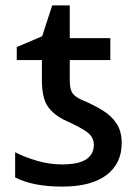

<svg xmlns="http://www.w3.org/2000/svg" viewBox="-20 -680 513 710"><path d="M210 10Q101 10 36 -24V-117Q68 -100 115 -86Q162 -72 208 -72Q271 -72 299 -91Q327 -110 327 -144Q327 -172 304 -190Q281 -208 225 -233Q181 -253 158 -284.5Q135 -316 135 -383V-458H42V-506L136 -546L173 -660H238V-539H388V-458H238V-383Q238 -350 248 -335.5Q258 -321 284 -310Q327 -292 360 -271.5Q393 -251 411.5 -222.5Q430 -194 430 -151Q430 -75 373.5 -32.5Q317 10 210 10Z"/></svg>

Font: Noto Sans Medium
Style: Regular
Weight: 500
Designer: Monotype Design Team
Foundry: Monotype Imaging Inc.
Version: Version 2.007